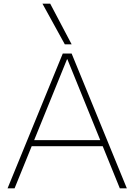

<svg xmlns="http://www.w3.org/2000/svg" viewBox="-20 -1020 728 1040"><path d="M21 0 320 -730H368L667 0H629L345 -699H343L59 0ZM135 -228V-261H553V-228ZM331 -780 210 -1000H252L368 -780Z"/></svg>

Font: M PLUS 2 Thin ExtraLight
Style: Regular
Weight: 250
Version: Version 1.001